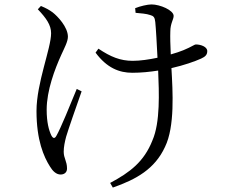

<svg xmlns="http://www.w3.org/2000/svg" viewBox="-20 -785 1040 868"><path d="M151 -743C189 -703 211 -672 211 -635C211 -566 145 -410 145 -283C145 -151 178 -76 206 -32C218 -12 234 4 254 4C270 4 283 -5 283 -23C283 -57 268 -69 268 -99C268 -121 273 -144 279 -167C289 -201 325 -304 349 -372L327 -383C299 -314 253 -202 236 -173C228 -157 220 -158 212 -173C201 -196 191 -232 191 -289C191 -376 228 -473 257 -537C271 -568 287 -597 287 -619C287 -663 240 -712 218 -729C203 -740 189 -748 165 -758ZM593 -727C615 -725 643 -723 659 -717C674 -713 680 -707 682 -685C685 -657 689 -583 692 -524C654 -516 614 -510 580 -510C524 -510 480 -528 425 -565L412 -547C463 -478 519 -456 578 -456C618 -456 657 -460 695 -466C699 -367 705 -232 669 -150C631 -54 568 -6 478 42L490 63C596 26 680 -21 726 -121C771 -213 761 -372 755 -477C812 -490 860 -507 889 -520C909 -529 917 -538 917 -554C917 -574 887 -584 866 -584C858 -584 848 -574 809 -558C794 -552 774 -545 752 -539C750 -580 749 -620 750 -643C750 -679 765 -697 765 -713C765 -739 703 -765 665 -765C647 -765 613 -757 591 -748Z"/></svg>

Font: Harano Aji Mincho
Style: Regular
Weight: 400
Foundry: Masamichi Hosoda
Version: HaranoAjiMincho-Regular version 20230610;ttx 4.39.4